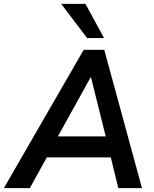

<svg xmlns="http://www.w3.org/2000/svg" viewBox="-51 -978 803 998"><path d="M-31 0 384 -719H491L687 0H564L516 -197L558 -160H157L211 -194L104 0ZM420 -576 236 -244 216 -269H532L505 -243L422 -576ZM402 -780 267 -958H393L490 -780Z"/></svg>

Font: Nunitoga
Style: Bold Italic
Weight: 700
Italic angle: -9°
Designer: Vernon Adams
Foundry: Vernon Adams
Version: Version 1.0